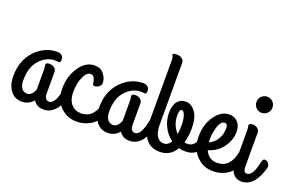

<svg xmlns="http://www.w3.org/2000/svg" viewBox="-86 -1002 2114 1367"><g transform="rotate(20 971.5 -318.5)"><path d="M318 -38Q363 -38 385 -146Q391 -176 409 -176Q421 -176 432.5 -162.5Q444 -149 444 -135Q444 -132 443 -128Q436 -100 425.5 -75.5Q415 -51 398 -26Q381 -1 356 13.5Q331 28 300 28Q249 28 223 -13Q187 28 137 28Q80 28 49 -14.5Q18 -57 18 -123Q18 -243 89 -317.5Q160 -392 256 -392Q277 -392 289.5 -380.5Q302 -369 302 -350Q302 -327 289 -327Q285 -327 275 -328Q265 -329 260 -329Q196 -329 145.5 -274.5Q95 -220 95 -120Q95 -81 110.5 -59.5Q126 -38 152 -38Q188 -38 208 -90V-244Q208 -255 206 -264.5Q204 -274 204 -276Q204 -293 230 -293Q254 -293 269 -280.5Q284 -268 284 -249V-84Q284 -65 292.5 -51.5Q301 -38 318 -38Z M549 28Q478 28 427 -22.5Q376 -73 376 -161Q376 -251 423 -321.5Q470 -392 539 -392Q585 -392 609.5 -359.5Q634 -327 634 -294Q634 -269 604 -257Q578 -246 572 -261Q570 -265 571 -271Q570 -273 568 -282.5Q566 -292 564 -297.5Q562 -303 558 -310.5Q554 -318 547 -321.5Q540 -325 530 -325Q502 -325 480 -276.5Q458 -228 458 -161Q458 -103 486.5 -70.5Q515 -38 560 -38Q614 -38 645 -74.5Q676 -111 686 -164Q690 -185 706 -189Q722 -193 735.5 -182Q749 -171 747 -154Q745 -133 738 -111.5Q731 -90 716 -64Q701 -38 680 -18.5Q659 1 625 14.5Q591 28 549 28Z M969 -38Q1014 -38 1036 -146Q1042 -176 1060 -176Q1072 -176 1083.5 -162.5Q1095 -149 1095 -135Q1095 -132 1094 -128Q1087 -100 1076.5 -75.5Q1066 -51 1049 -26Q1032 -1 1007 13.5Q982 28 951 28Q900 28 874 -13Q838 28 788 28Q731 28 700 -14.5Q669 -57 669 -123Q669 -243 740 -317.5Q811 -392 907 -392Q928 -392 940.5 -380.5Q953 -369 953 -350Q953 -327 940 -327Q936 -327 926 -328Q916 -329 911 -329Q847 -329 796.5 -274.5Q746 -220 746 -120Q746 -81 761.5 -59.5Q777 -38 803 -38Q839 -38 859 -90V-244Q859 -255 857 -264.5Q855 -274 855 -276Q855 -293 881 -293Q905 -293 920 -280.5Q935 -268 935 -249V-84Q935 -65 943.5 -51.5Q952 -38 969 -38Z M1149 -255Q1149 -313 1172.5 -342.5Q1196 -372 1234 -372Q1278 -372 1309 -330Q1340 -288 1340 -209Q1340 -148 1325 -95Q1332 -93 1346 -93Q1377 -93 1395 -113Q1413 -133 1418 -165Q1421 -180 1444 -181Q1472 -182 1476 -157Q1478 -148 1475 -136Q1465 -93 1434 -65Q1403 -37 1354 -37Q1325 -37 1303 -44Q1261 28 1181 28Q1114 28 1077 -17.5Q1040 -63 1040 -139V-616Q1040 -633 1035 -643Q1030 -653 1030 -654Q1030 -665 1062 -665Q1086 -665 1101 -652.5Q1116 -640 1116 -621V-153Q1116 -101 1134 -69.5Q1152 -38 1187 -38Q1221 -38 1241 -73Q1198 -104 1173.5 -153Q1149 -202 1149 -255ZM1211 -259Q1211 -186 1259 -135Q1264 -164 1264 -201Q1264 -249 1253.5 -277.5Q1243 -306 1229 -306Q1211 -306 1211 -259Z M1648 -291Q1648 -231 1608.5 -176Q1569 -121 1500 -100Q1526 -38 1593 -38Q1690 -38 1715 -164Q1719 -185 1735 -189Q1751 -193 1764.5 -182Q1778 -171 1776 -154Q1774 -133 1767.5 -111.5Q1761 -90 1746.5 -64Q1732 -38 1712 -18.5Q1692 1 1658 14.5Q1624 28 1582 28Q1510 28 1457.5 -26Q1405 -80 1405 -170Q1405 -263 1451.5 -327.5Q1498 -392 1558 -392Q1600 -392 1624 -364.5Q1648 -337 1648 -291ZM1487 -173Q1487 -170 1487.5 -164Q1488 -158 1488 -155Q1526 -172 1548 -208.5Q1570 -245 1570 -290Q1570 -325 1549 -325Q1517 -325 1501 -271Q1485 -217 1487 -173Z M1768 -481Q1743 -481 1725.5 -499Q1708 -517 1708 -542Q1708 -568 1725.5 -585.5Q1743 -603 1768 -603Q1794 -603 1811.5 -585.5Q1829 -568 1829 -542Q1829 -517 1811.5 -499Q1794 -481 1768 -481ZM1791 -338V-84Q1791 -38 1817 -38Q1862 -38 1884 -146Q1891 -184 1916 -174Q1937 -166 1942 -142Q1944 -135 1942 -128Q1899 28 1799 28Q1761 28 1738 1Q1715 -26 1715 -66V-333Q1715 -344 1713 -353.5Q1711 -363 1711 -365Q1711 -382 1737 -382Q1761 -382 1776 -369.5Q1791 -357 1791 -338Z"/></g></svg>

Font: Grand Hotel
Style: Regular
Weight: 400
Designer: Brian J. Bonislawsky & Jim Lyles for Astigmatic (AOETI)
Foundry: Astigmatic (AOETI)
Version: Version 001.000